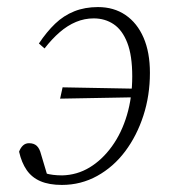

<svg xmlns="http://www.w3.org/2000/svg" viewBox="-20 -510 478 543"><path d="M155 13Q119 13 94.5 2.5Q70 -8 55.5 -29Q41 -50 34 -81Q38 -92 45 -98.5Q52 -105 62 -105Q76 -105 84 -97.5Q92 -90 96 -74L116 -7L89 -9L87 -28Q98 -23 108 -20Q118 -17 130 -15.5Q142 -14 156 -14Q198 -15 233.5 -36.5Q269 -58 296.5 -96Q324 -134 339 -184.5Q354 -235 354 -294Q354 -353 340 -389Q326 -425 301.5 -441.5Q277 -458 245 -458Q219 -458 195 -448Q171 -438 149 -419Q127 -400 106 -373L90 -387Q112 -420 136 -443Q160 -466 190 -478Q220 -490 257 -490Q302 -490 335 -467.5Q368 -445 386 -403.5Q404 -362 404 -304Q404 -240 385.5 -183Q367 -126 334 -82Q301 -38 255 -12.5Q209 13 155 13ZM150 -231 157 -263 373 -259 370 -235Z"/></svg>

Font: Source Serif 4 18pt Light
Style: Italic
Weight: 300
Italic angle: -12°
Designer: Frank Grießhammer
Foundry: Adobe Systems Incorporated
Version: Version 4.004;hotconv 1.0.116;makeotfexe 2.5.65601